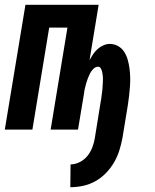

<svg xmlns="http://www.w3.org/2000/svg" viewBox="-24 -540 644 800"><path d="M269 240 270 145Q289 145 308 135.5Q327 126 340 110Q353 94 360.5 74.5Q368 55 371 36L396 -119Q398 -127 398.5 -134.5Q399 -142 400.5 -150Q402 -158 402.5 -165.5Q403 -173 403.5 -181Q404 -189 404.5 -196.5Q405 -204 405 -211.5Q405 -219 404 -226.5Q403 -234 401.5 -241Q400 -248 396 -255Q392 -262 385 -262Q374 -262 365 -253Q356 -244 351 -234Q346 -224 342 -213.5Q338 -203 335 -192.5Q332 -182 329.5 -171Q327 -160 326 -150L301 0H187L257 -425H181L111 0H-4L82 -520H387L349 -289Q356 -302 364 -314Q372 -326 382.5 -335.5Q393 -345 406.5 -351Q420 -357 433 -357Q452 -357 468 -348Q484 -339 493.5 -324Q503 -309 508 -291.5Q513 -274 515.5 -255.5Q518 -237 518.5 -218Q519 -199 517.5 -180Q516 -161 514 -142Q512 -123 509 -104L486 36Q481 62 473 87.5Q465 113 451 137Q437 161 417 181.5Q397 202 372.5 215.5Q348 229 321.5 234.5Q295 240 269 240Z"/></svg>

Font: Iosevka XBd Ex Obl
Style: Regular
Weight: 800
Width: 7
Italic angle: -9°
Monospace: yes
Designer: Belleve Invis
Foundry: Belleve Invis
Version: Version 32.5.0; ttfautohint (v1.8.4)